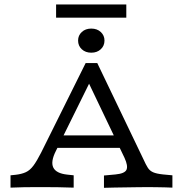

<svg xmlns="http://www.w3.org/2000/svg" viewBox="-20 -860 848 880"><path d="M236.3 -168.5Q211.3 -119.4 224.2 -92.3Q237.1 -65.3 287.9 -59.7L317.7 -56.5V0Q281.5 -1.6 241.5 -2Q201.6 -2.4 161.3 -2.4Q126.6 -2.4 92.3 -2Q58.1 -1.6 28.2 0V-56.5L51.6 -58.9Q79.8 -62.1 98.8 -71Q117.7 -79.8 133.5 -101.2Q149.2 -122.6 168.5 -160.5L372.6 -571H425.8L637.9 -129Q648.4 -105.6 657.3 -91.5Q666.1 -77.4 681.5 -70.6Q696.8 -63.7 727.4 -60.5L770.2 -56.5V0Q758.9 -0.8 739.1 -1.2Q719.4 -1.6 697.2 -2Q675 -2.4 655.6 -2.4H658.1H661.3Q638.7 -2.4 612.5 -2Q586.3 -1.6 558.9 -1.2Q531.5 -0.8 505.2 -0.4Q479 0 456.5 0.8V-55.6L509.7 -60.5Q551.6 -64.5 559.7 -81.9Q567.7 -99.2 550.8 -136.3L375.8 -502.4L404 -508.1ZM212.9 -182.3 239.5 -239.5H543.5L565.3 -182.3ZM398.4 -618.5Q371.8 -618.5 354.8 -634.3Q337.9 -650 337.9 -674.2Q337.9 -697.6 354.8 -713.3Q371.8 -729 398.4 -729Q425 -729 441.9 -713.3Q458.9 -697.6 458.9 -674.2Q458.9 -650 441.9 -634.3Q425 -618.5 398.4 -618.5ZM237.1 -779V-839.5H558.9V-779Z"/></svg>

Font: Playfair 5pt SemiExpanded Light
Style: Regular
Weight: 300
Width: 6
Designer: Claus Eggers Sørensen
Foundry: Claus Eggers Sørensen
Version: Version 2.203